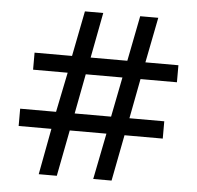

<svg xmlns="http://www.w3.org/2000/svg" viewBox="-48 -681 749 730"><g transform="rotate(5 326.5 -316.0)"><path d="M159 -176H34V-242H171L202 -394H70V-459H213L247 -632H317L284 -459H424L458 -632H527L493 -459H619V-394H480L451 -242H584V-176H438L404 0H334L369 -176H229L195 0H126ZM381 -242 411 -394H271L242 -242Z"/></g></svg>

Font: hexlkorean05
Style: Book
Weight: 400
Designer: Jelle Bosma - Monotype Design Team
Foundry: Monotype Imaging Inc.
Version: Version 2.003